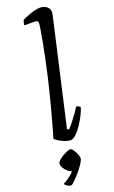

<svg xmlns="http://www.w3.org/2000/svg" viewBox="-205 -842 677 1137"><g transform="rotate(-20 133.5 -274.0)"><path d="M119 0Q105 0 84 -8Q63 -16 46.5 -26.5Q30 -37 26 -44Q30 -56 37 -81Q44 -106 53.5 -140.5Q63 -175 73.5 -213.5Q84 -252 93 -289Q106 -339 118.5 -393.5Q131 -448 142 -500.5Q153 -553 161.5 -598Q170 -643 175 -674.5Q180 -706 180 -716Q180 -726 174 -729.5Q168 -733 157 -733H94Q94 -741 96.5 -751Q99 -761 101 -765Q117 -773 137.5 -781Q158 -789 178.5 -794.5Q199 -800 214 -800Q241 -800 258 -786.5Q275 -773 275 -750Q275 -748 271 -728.5Q267 -709 262 -688L121 -70L131 -63Q142 -73 158 -93Q174 -113 190.5 -136Q207 -159 217 -176Q225 -176 232.5 -172Q240 -168 242 -163Q236 -142 222 -114.5Q208 -87 190 -60.5Q172 -34 153.5 -17Q135 0 119 0ZM32 252Q19 252 7 244Q-5 236 -8 229Q9 220 24.5 209.5Q40 199 53 186.5Q66 174 73 163L69 176Q58 176 43.5 165Q29 154 19 138.5Q9 123 9 109Q9 101 19.5 90.5Q30 80 45 71Q60 62 74.5 55.5Q89 49 96 49Q105 49 114.5 62Q124 75 131 91.5Q138 108 138 119Q138 129 128.5 144.5Q119 160 105 178.5Q91 197 75.5 213.5Q60 230 48 241Q36 252 32 252Z"/></g></svg>

Font: Texturina Medium 12pt
Style: Italic
Weight: 400
Italic angle: -11°
Version: Version 1.002